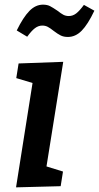

<svg xmlns="http://www.w3.org/2000/svg" viewBox="-20 -802 426 826"><path d="M60 -529 252 -536 180 -86 251 -64 241 -1 49 4 120 -445 50 -466ZM211 -669Q196 -681 185.5 -686.5Q175 -692 162 -692Q145 -692 130 -680.5Q115 -669 97 -644L52 -671Q80 -728 106.5 -755Q133 -782 165 -782Q183 -782 195.5 -775.5Q208 -769 227 -756Q242 -744 252.5 -738.5Q263 -733 276 -733Q293 -733 307.5 -744Q322 -755 341 -781L386 -756Q358 -697 331.5 -670Q305 -643 272 -643Q254 -643 241 -649.5Q228 -656 211 -669Z"/></svg>

Font: Bitter Pro SemiBold
Style: Italic
Weight: 600
Italic angle: -9°
Designer: Sol Matas, and Bitter project Authors
Foundry: Sol Matas
Version: Version 1.010